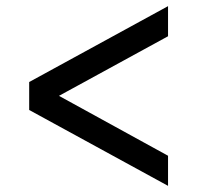

<svg xmlns="http://www.w3.org/2000/svg" viewBox="-20 -603 642 625"><path d="M75 -336 527 -583V-485L172 -291L527 -96V2L75 -245Z"/></svg>

Font: MedMera Sans Display
Style: Regular
Weight: 500
Designer: Kasper Nordkvist
Foundry: UNCUT.wtf
Version: Version 1.300